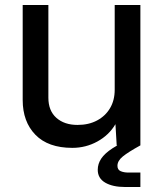

<svg xmlns="http://www.w3.org/2000/svg" viewBox="-20 -583 654 770"><path d="M270 10Q173 10 122 -42.5Q71 -95 71 -182V-563H174V-191Q174 -139 206 -110.5Q238 -82 291 -82Q336 -82 369.5 -100Q403 -118 421.5 -149.5Q440 -181 440 -223V-563H543V0H448L443 -85Q417 -41 370.5 -15.5Q324 10 270 10ZM482 167Q432 167 402 149.5Q372 132 372 98Q372 74 386 53Q400 32 431.5 11.5Q463 -9 516 -30L543 0Q494 27 472.5 44.5Q451 62 451 82Q451 98 464 103.5Q477 109 494 109H543V167Z"/></svg>

Font: BDO Grotesk
Style: Regular
Weight: 400
Designer: Deni Anggara
Foundry: Lokal Container
Version: Version 2.000